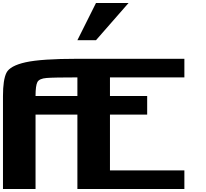

<svg xmlns="http://www.w3.org/2000/svg" viewBox="-20 -1270 1384 1290"><path d="M0 -625Q0 -734.4 23.4 -781.2Q46.9 -828.1 152.3 -851.6Q257.8 -875 500 -875H1218.8V-750H718.8V-625H968.8V-500H718.8V-125H1218.8V0H500V-500H218.8V0H0ZM500 -750Q341.8 -750 293 -746.1Q244.1 -742.2 231.4 -718.8Q218.8 -695.3 218.8 -625H500ZM625 -1000H500L625 -1250H843.8Z"/></svg>

Font: CraftyPE
Style: Regular
Weight: 400
Designer: Erek Butcher
Foundry: Haunted Coop
Version: Version 0.018;April 4, 2024;FontCreator 15.0.0.2962 64-bit